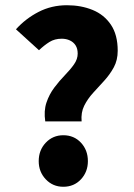

<svg xmlns="http://www.w3.org/2000/svg" viewBox="-20 -702 511 734"><path d="M153 -238Q147 -278 157.5 -309.5Q168 -341 187.5 -367Q207 -393 228 -414.5Q249 -436 263 -456Q277 -476 277 -497Q277 -516 269 -528.5Q261 -541 247 -547.5Q233 -554 216 -554Q189 -554 169 -541.5Q149 -529 129 -510L41 -590Q78 -631 127.5 -656.5Q177 -682 236 -682Q290 -682 334 -664Q378 -646 404 -607.5Q430 -569 430 -508Q430 -472 415 -444.5Q400 -417 378.5 -393.5Q357 -370 336 -347Q315 -324 302 -298Q289 -272 292 -238ZM222 12Q182 12 155 -16.5Q128 -45 128 -86Q128 -128 155 -156.5Q182 -185 222 -185Q263 -185 289.5 -156.5Q316 -128 316 -86Q316 -45 289.5 -16.5Q263 12 222 12Z"/></svg>

Font: Source Sans 3 ExtraBold
Style: Regular
Weight: 800
Designer: Paul D. Hunt
Foundry: Adobe
Version: Version 3.052;hotconv 1.1.0;makeotfexe 2.6.0